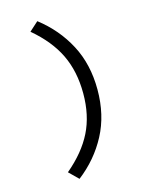

<svg xmlns="http://www.w3.org/2000/svg" viewBox="-133 -812 815 1068"><g transform="rotate(-15 275.0 -278.0)"><path d="M137 -685Q238 -600 285 -502.5Q332 -405 332 -278Q332 -152 284.5 -56.5Q237 39 136 124L189 176Q294 95 354 -18.5Q414 -132 414 -278Q414 -424 354 -537.5Q294 -651 189 -732Z"/></g></svg>

Font: Codetta
Style: Regular
Weight: 400
Italic angle: -11°
Designer: Ulrich Proeller
Foundry: PROSA GmbH
Version: Version 2.00;September 29, 2018;FontCreator 11.5.0.2427 64-b